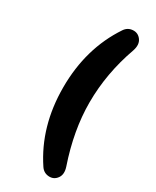

<svg xmlns="http://www.w3.org/2000/svg" viewBox="-227 -776 836 1027"><g transform="rotate(30 191.0 -263.0)"><path d="M220 159Q99 -22 99 -263Q99 -504 220 -685Q238 -712 269.5 -714Q301 -716 320 -690Q339 -664 325 -622Q261 -443 261 -263Q261 -92 325 96Q339 138 320 164Q301 190 269.5 188Q238 186 220 159Z"/></g></svg>

Font: Nunito ExtraBold
Style: Regular
Weight: 800
Designer: Vernon Adams
Foundry: Vernon Adams
Version: Version 3.602